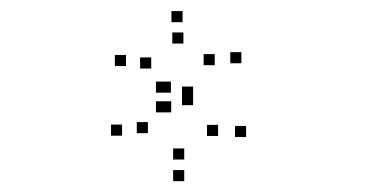

<svg xmlns="http://www.w3.org/2000/svg" viewBox="-20 -862 660 346"><path d="M207 -743V-763H187V-743ZM252.5 -738.5V-758.5H232.5V-738.5ZM310.5 -783.5V-803.5H290.5V-783.5ZM367 -744.5V-764.5H347V-744.5ZM288 -695V-715H268V-695ZM281 -695V-715H261V-695ZM281 -659.5V-679.5H261V-659.5ZM288.5 -659.5V-679.5H268.5V-659.5ZM373 -617V-637H353V-617ZM312 -574.5V-594.5H292V-574.5ZM246.5 -622V-642H226.5V-622ZM200 -617.5V-637.5H180V-617.5ZM312 -535.5V-555.5H292V-535.5ZM423.5 -615V-635H403.5V-615ZM328 -686V-706H308V-686ZM328 -672.5V-692.5H308V-672.5ZM415 -748V-768H395V-748ZM309 -822V-842H289V-822Z"/></svg>

Font: Monaspace Krypton Dots Var
Style: Regular
Weight: 400
Designer: Riley Cran and the Lettermatic Team
Version: Version 1.100 (Monaspace Krypton Dots)